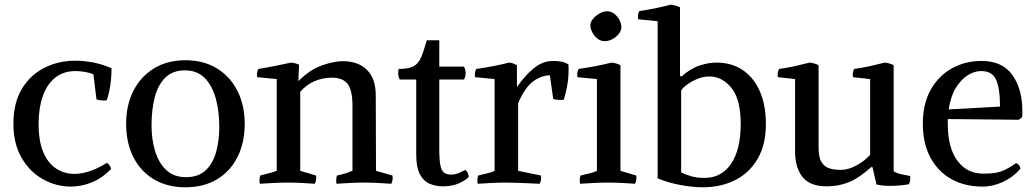

<svg xmlns="http://www.w3.org/2000/svg" viewBox="-20 -776 4400 816"><path d="M377 -460Q362 -467 340.5 -470.5Q319 -474 302 -474Q249 -474 214 -445.5Q179 -417 161.5 -366.5Q144 -316 144 -250Q144 -175 164.5 -128Q185 -81 219.5 -59Q254 -37 296 -37Q329 -37 364.5 -49.5Q400 -62 434 -84Q442 -79 446 -72.5Q450 -66 452 -58Q415 -19 370.5 -1Q326 17 281 17Q219 17 163 -14Q107 -45 72 -105Q37 -165 37 -250Q37 -338 72.5 -397.5Q108 -457 168 -487.5Q228 -518 299 -518Q337 -518 376 -510.5Q415 -503 454 -486Q454 -412 434 -350Q430 -349 426 -349Q422 -349 418 -349Q411 -349 404 -350Q397 -351 390 -354Z M516 -250Q516 -328 546.5 -389Q577 -450 634 -485Q691 -520 768 -520Q846 -520 902.5 -485Q959 -450 989.5 -389Q1020 -328 1020 -250Q1020 -170 989.5 -109Q959 -48 902.5 -14Q846 20 768 20Q691 20 634 -14Q577 -48 546.5 -109Q516 -170 516 -250ZM912 -236Q912 -303 897 -357.5Q882 -412 850 -444.5Q818 -477 766 -477Q713 -477 681.5 -445Q650 -413 637 -360Q624 -307 624 -243Q624 -185 639 -134.5Q654 -84 686.5 -53.5Q719 -23 770 -23Q824 -23 855 -53Q886 -83 899 -132Q912 -181 912 -236Z M1248 -433 1249 -432Q1297 -480 1348 -498Q1399 -516 1437 -516Q1502 -516 1539.5 -479Q1577 -442 1577 -371L1578 -50L1648 -30Q1651 -11 1643 5Q1616 3 1586 1.5Q1556 0 1528 0Q1500 0 1469 1.5Q1438 3 1410 5Q1407 -14 1412 -30Q1432 -34 1447.5 -39Q1463 -44 1478 -50V-326Q1478 -394 1457 -420Q1436 -446 1390 -446Q1353 -446 1318 -431.5Q1283 -417 1256 -386V-50L1323 -30Q1326 -11 1318 5Q1291 3 1262.5 1.5Q1234 0 1206 0Q1178 0 1145 1.5Q1112 3 1084 5Q1081 -14 1086 -30Q1104 -35 1122 -39.5Q1140 -44 1156 -50V-440L1073 -448Q1070 -468 1078 -483Q1115 -489 1150 -496Q1185 -503 1217 -510Q1234 -509 1251 -501Z M1862 16Q1830 16 1804 4Q1778 -8 1763.5 -37.5Q1749 -67 1749 -119V-438H1679Q1673 -449 1672.5 -460.5Q1672 -472 1674 -483Q1716 -483 1737 -494Q1758 -505 1769.5 -532Q1781 -559 1794 -605H1847V-493H1952Q1966 -464 1952 -438H1847V-144Q1847 -98 1851.5 -74.5Q1856 -51 1867 -42.5Q1878 -34 1897 -34Q1913 -34 1928 -40Q1943 -46 1957 -54Q1971 -45 1972 -24Q1961 -11 1932 2.5Q1903 16 1862 16Z M2182 -50 2279 -30Q2282 -11 2274 5Q2256 4 2229.5 3Q2203 2 2177 1Q2151 0 2132 0Q2104 0 2071 1.5Q2038 3 2010 5Q2007 -14 2012 -30Q2031 -35 2049.5 -39Q2068 -43 2082 -50V-440L1999 -448Q1996 -468 2004 -483Q2040 -488 2076.5 -495Q2113 -502 2144 -510Q2154 -509 2160.5 -506.5Q2167 -504 2177 -499V-408L2178 -407Q2209 -453 2247.5 -485Q2286 -517 2330 -517Q2347 -517 2363.5 -514.5Q2380 -512 2396 -502Q2398 -461 2392.5 -424Q2387 -387 2376 -352Q2369 -351 2354 -351.5Q2339 -352 2331 -356L2317 -456Q2282 -456 2246.5 -430.5Q2211 -405 2182 -337Z M2617 -50 2684 -30Q2687 -11 2679 5Q2652 3 2623.5 1.5Q2595 0 2567 0Q2539 0 2506 1.5Q2473 3 2445 5Q2442 -14 2447 -30Q2466 -35 2484.5 -39Q2503 -43 2517 -50V-440L2434 -448Q2431 -468 2439 -483Q2475 -488 2511.5 -495Q2548 -502 2579 -510Q2589 -509 2598 -506.5Q2607 -504 2617 -499ZM2550 -601Q2533 -601 2519 -612Q2505 -623 2497 -639Q2489 -655 2489 -669Q2489 -682 2500 -695.5Q2511 -709 2527.5 -718.5Q2544 -728 2560 -728Q2578 -728 2592 -716.5Q2606 -705 2613.5 -689.5Q2621 -674 2621 -660Q2621 -647 2610.5 -633Q2600 -619 2583.5 -610Q2567 -601 2550 -601Z M2870 -455 2875 -450Q2915 -485 2953 -497.5Q2991 -510 3025 -510Q3090 -510 3137 -478Q3184 -446 3209.5 -387.5Q3235 -329 3235 -249Q3235 -162 3200.5 -102Q3166 -42 3105.5 -11Q3045 20 2965 20Q2924 20 2870.5 10Q2817 0 2775 -18V-686L2692 -694Q2689 -714 2697 -729Q2733 -734 2766 -741Q2799 -748 2830 -756Q2849 -755 2870 -745ZM2875 -43Q2897 -33 2919 -26.5Q2941 -20 2975 -20Q3046 -20 3087 -80Q3128 -140 3128 -249Q3128 -354 3088.5 -402.5Q3049 -451 2995 -451Q2970 -451 2946 -441.5Q2922 -432 2903 -418.5Q2884 -405 2875 -392Z M3778 -48Q3795 -38 3813 -35Q3831 -32 3848 -28Q3851 -10 3843 7Q3827 10 3805.5 12Q3784 14 3761 14Q3729 14 3705 8L3688 -66H3683Q3632 -20 3588.5 -2Q3545 16 3494 16Q3422 16 3390.5 -24Q3359 -64 3359 -134V-440L3286 -448Q3283 -468 3291 -483Q3327 -488 3358.5 -495Q3390 -502 3421 -510Q3431 -509 3440 -506.5Q3449 -504 3459 -499V-149Q3459 -107 3471.5 -87Q3484 -67 3505 -60.5Q3526 -54 3553 -54Q3585 -54 3620 -73Q3655 -92 3678 -118V-440L3605 -448Q3602 -468 3610 -483Q3646 -488 3677.5 -495Q3709 -502 3740 -510Q3750 -509 3759 -506.5Q3768 -504 3778 -499Z M4008 -250Q4008 -149 4048.5 -93.5Q4089 -38 4159 -38Q4190 -38 4211 -41.5Q4232 -45 4252.5 -55Q4273 -65 4299 -83Q4315 -76 4317 -59Q4286 -23 4243 -3Q4200 17 4156 17Q4080 17 4023 -15Q3966 -47 3934 -107Q3902 -167 3902 -250Q3902 -335 3935.5 -394.5Q3969 -454 4025.5 -485.5Q4082 -517 4151 -517Q4240 -517 4282.5 -457.5Q4325 -398 4325 -304Q4325 -297 4325 -291Q4325 -285 4324 -278L4310 -267L4008 -270ZM4150 -474Q4121 -474 4092.5 -456Q4064 -438 4042 -402Q4020 -366 4012 -311L4230 -323Q4230 -400 4213.5 -437Q4197 -474 4150 -474Z"/></svg>

Font: Alike
Style: Regular
Weight: 400
Designer: Sveta Sebyakina
Foundry: Cyreal (www.cyreal.org)
Version: Version 1.301; ttfautohint (v1.8.4.7-5d5b)